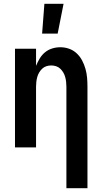

<svg xmlns="http://www.w3.org/2000/svg" viewBox="-20 -777 540 1012"><path d="M330 215V-320Q330 -333 328.5 -346Q327 -359 323.5 -371.5Q320 -384 313.5 -395Q307 -406 297.5 -415Q288 -424 275.5 -428Q263 -432 250 -432Q237 -432 224.5 -428Q212 -424 202.5 -415Q193 -406 186.5 -395Q180 -384 176.5 -371.5Q173 -359 171.5 -346Q170 -333 170 -320V0H59V-520H170V-430Q178 -450 189.5 -469Q201 -488 217.5 -501.5Q234 -515 255 -521.5Q276 -528 298 -528Q322 -528 344.5 -520Q367 -512 384.5 -495.5Q402 -479 413 -458Q424 -437 430.5 -414Q437 -391 439 -367.5Q441 -344 441 -320V215ZM202 -600 214 -757H315L284 -600Z"/></svg>

Font: Iosevka Term Curly
Style: Bold
Weight: 700
Designer: Belleve Invis
Foundry: Belleve Invis
Version: Version 32.3.0